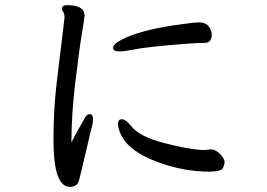

<svg xmlns="http://www.w3.org/2000/svg" viewBox="-20 -724 1040 747"><path d="M799 -56Q693 -56 592 -94Q473 -138 446 -211Q439 -229 439 -242Q439 -260 454 -260Q469 -260 489 -235Q521 -193 616.5 -168Q712 -143 772 -140L801 -143Q820 -142 837 -124Q854 -106 854 -92Q850 -67 839 -62.5Q828 -58 799 -56ZM445 -524Q420 -524 420 -537Q420 -552 452 -569Q484 -586 535 -600.5Q586 -615 659.5 -626Q733 -637 757 -637Q781 -636 792.5 -620.5Q804 -605 804 -591Q804 -557 776 -557Q733 -557 635.5 -548Q538 -539 501.5 -531.5Q465 -524 445 -524ZM252 3Q188 3 188 -180Q188 -295 200.5 -402Q213 -509 220 -563Q227 -617 231 -655Q231 -671 226 -677.5Q221 -684 221 -690Q221 -703 239 -704Q309 -704 309 -664Q309 -655 299.5 -599Q290 -543 274 -412Q258 -281 258 -177V-170Q265 -185 282 -216Q301 -248 304 -254Q315 -280 328 -280Q342 -280 342 -261Q342 -247 339 -237Q336 -227 331 -206Q326 -185 319.5 -156Q313 -127 306 -98.5Q299 -70 294 -48.5Q289 -27 286 -18Q278 3 252 3Z"/></svg>

Font: ToneOZ-Pinyin-WenKai-Medium
Style: Medium
Weight: 700
Designer: Fontworks Inc.
Foundry: ToneOZ
Version: Version 0.240331